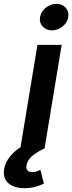

<svg xmlns="http://www.w3.org/2000/svg" viewBox="-86 -783 381 1014"><path d="M21.5 0 111.8 -545.9H239.7L149.4 0ZM43.5 210.9Q-10.7 210.9 -41.5 184.8Q-72.3 158.7 -64 110.4Q-58.6 75.7 -33.7 44.4Q-8.8 13.2 28.8 -9.8L149.9 0Q109.4 19.5 84 40.8Q58.6 62 54.2 89.4Q48.3 126 85.4 126Q97.2 126 107.9 122.3Q118.7 118.7 127.4 114.3L146 186.5Q127.4 196.3 100.3 203.6Q73.2 210.9 43.5 210.9ZM188.5 -622.6Q157.7 -622.6 139.2 -643.1Q120.6 -663.6 125.5 -692.4Q130.4 -721.7 155.8 -742.2Q181.2 -762.7 211.4 -762.7Q242.2 -762.7 260.7 -742.2Q279.3 -721.7 274.4 -692.4Q269.5 -663.6 244.4 -643.1Q219.2 -622.6 188.5 -622.6Z"/></svg>

Font: Inter Semi Bold
Style: Italic
Weight: 600
Italic angle: -9.39999°
Designer: Rasmus Andersson
Foundry: rsms
Version: Version 4.000;git-3c8e0fc